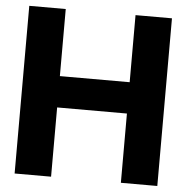

<svg xmlns="http://www.w3.org/2000/svg" viewBox="-52 -769 796 820"><g transform="rotate(5 346.5 -359.5)"><path d="M40.6 0V-718.8H196.9V-431.2H496.1V-718.8H652.3V0H496.1V-296.9H196.9V0Z"/></g></svg>

Font: Inter Display V
Style: Regular
Weight: 400
Designer: Rasmus Andersson
Foundry: rsms
Version: Version 3.015;git-src